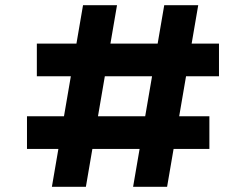

<svg xmlns="http://www.w3.org/2000/svg" viewBox="-20 -720 942 740"><path d="M493 0 613 -700H744L624 0ZM84 -146V-272H787V-146ZM180 0 300 -700H431L311 0ZM122 -426V-552H824V-426Z"/></svg>

Font: Lexend Peta SemiBold
Style: Regular
Weight: 600
Designer: Bonnie Shaver-Troup, Thomas Jockin
Foundry: Lexend
Version: Version 1.007